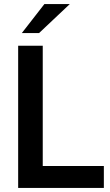

<svg xmlns="http://www.w3.org/2000/svg" viewBox="-20 -921 540 941"><path d="M489 0H69V-697H189.5V-107.5H489ZM171.5 -759H87L197.5 -901H322Z"/></svg>

Font: Acari Sans Neue
Style: Bold
Weight: 700
Designer: Alfredo Marco Pradil (font), Cristiano Sobral (main changes)
Foundry: Hanken Design Co. (font), Cristiano Sobral (main changes)
Version: Version 2.459;March 19, 2022;FontCreator 14.0.0.2808 64-bit;